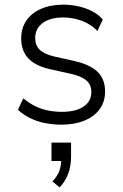

<svg xmlns="http://www.w3.org/2000/svg" viewBox="-20 -527 526 824"><path d="M244 8Q207 8 172 1Q137 -6 107.5 -21Q78 -36 57 -56L80 -105Q104 -85 131 -71.5Q158 -58 187.5 -52.5Q217 -47 245 -47Q305 -47 338.5 -69.5Q372 -92 372 -132Q372 -163 351 -181.5Q330 -200 285 -210L195 -230Q132 -244 101.5 -276.5Q71 -309 71 -362Q71 -406 93 -438.5Q115 -471 156 -489Q197 -507 252 -507Q284 -507 316 -500Q348 -493 376 -478.5Q404 -464 421 -443L398 -394Q379 -414 354.5 -427Q330 -440 303.5 -446Q277 -452 252 -452Q195 -452 163 -428Q131 -404 131 -364Q131 -333 150 -314Q169 -295 211 -285L300 -265Q366 -250 398.5 -219Q431 -188 431 -134Q431 -91 408 -59Q385 -27 342.5 -9.5Q300 8 244 8ZM236 277 205 252Q228 227 235.5 204Q243 181 243 154L258 164H201V85H285V146Q285 184 273 217.5Q261 251 236 277Z"/></svg>

Font: Nunitoga
Style: Light
Weight: 300
Designer: Vernon Adams
Foundry: Vernon Adams
Version: Version 1.0